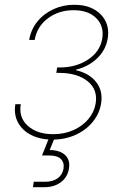

<svg xmlns="http://www.w3.org/2000/svg" viewBox="-20 -570 510 794"><path d="M196.8 7.3Q146.5 7.3 109.4 -11.5Q72.3 -30.3 54.4 -63.5Q36.6 -96.7 43.5 -139.2H65.9Q56.6 -84 95.2 -49.6Q133.8 -15.1 199.7 -15.1Q246.6 -15.1 283.9 -32Q321.3 -48.8 345.5 -77.6Q369.6 -106.4 375.5 -141.6Q385.3 -199.2 342.5 -233.9Q299.8 -268.6 224.1 -268.6H212.9L216.3 -291H227.5Q294.4 -291 344 -323.5Q393.6 -356 402.8 -410.2Q411.1 -461.4 378.4 -494.6Q345.7 -527.8 284.2 -527.8Q222.7 -527.8 177.7 -493.9Q132.8 -460 123.5 -404.8H100.6Q107.9 -447.8 134.3 -480.5Q160.6 -513.2 200.7 -531.7Q240.7 -550.3 287.6 -550.3Q334.5 -550.3 367.7 -532Q400.9 -513.7 416.5 -482.2Q432.1 -450.7 425.3 -410.2Q417.5 -363.3 382.1 -329.1Q346.7 -294.9 293.9 -281.7L293.5 -279.8Q349.6 -267.1 378.2 -230Q406.7 -192.9 397.9 -141.1Q391.1 -99.6 363.3 -65.7Q335.4 -31.7 292.2 -12.2Q249 7.3 196.8 7.3ZM116.2 204.1 119.6 181.6H167.5Q198.7 181.6 218.5 167.2Q238.3 152.8 242.7 127.4Q246.6 102.5 231.7 87.6Q216.8 72.8 182.1 72.8H153.8L186.5 -9.3H203.6L206.1 0L185.5 50.3Q229 51.3 250 71.8Q271 92.3 265.1 127.4Q259.3 162.6 231.9 183.3Q204.6 204.1 164.1 204.1Z"/></svg>

Font: Inter 16pt Thin
Style: Italic
Weight: 250
Italic angle: -9.3988°
Version: Version 4.001;git-66647c0bb